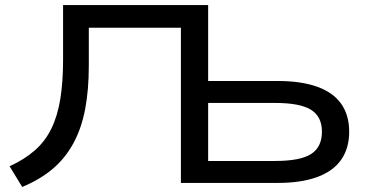

<svg xmlns="http://www.w3.org/2000/svg" viewBox="-20 -725 1462 761"><path d="M68 16 18 -66Q77 -93 118 -129Q159 -165 183.5 -215Q208 -265 219 -332.5Q230 -400 230 -488V-705H805V-404H1081Q1173 -404 1236.5 -381.5Q1300 -359 1332 -314Q1364 -269 1364 -203Q1364 -137 1332 -91.5Q1300 -46 1236.5 -23Q1173 0 1081 0H697V-615H332V-465Q332 -369 317.5 -292.5Q303 -216 270.5 -156.5Q238 -97 188 -55Q138 -13 68 16ZM805 -87H1070Q1170 -87 1213 -114.5Q1256 -142 1256 -203Q1256 -263 1212.5 -290Q1169 -317 1070 -317H805Z"/></svg>

Font: Nunito Sans 10pt Expanded Medium
Style: Regular
Weight: 500
Width: 7
Designer: Vernon Adams
Foundry: Vernon Adams
Version: Version 3.101;gftools[0.9.27]